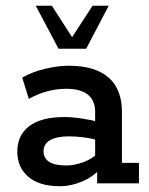

<svg xmlns="http://www.w3.org/2000/svg" viewBox="-20 -636 518 666"><path d="M188 10Q116 10 78 -23Q40 -56 40 -110Q40 -167 81.5 -198.5Q123 -230 203 -230Q230 -230 263.5 -225Q297 -220 326 -212L310 -201V-249Q310 -287 285 -307.5Q260 -328 210 -328Q176 -328 143 -319Q110 -310 80 -293L57 -367Q95 -388 139 -398Q183 -408 219 -408Q309 -408 356 -367.5Q403 -327 403 -248V-71H462V0H317V-64L330 -53Q304 -23 265 -6.5Q226 10 188 10ZM209 -62Q239 -62 270.5 -74Q302 -86 319 -105L310 -77V-174L326 -148Q298 -156 271 -159.5Q244 -163 219 -163Q177 -163 154 -150Q131 -137 131 -111Q131 -87 151 -74.5Q171 -62 209 -62ZM183 -467 104 -616H160L230 -507L301 -616H357L279 -467Z"/></svg>

Font: Rokkitt Medium
Style: Regular
Weight: 500
Version: Version 3.103